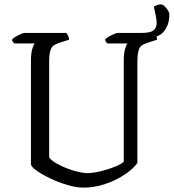

<svg xmlns="http://www.w3.org/2000/svg" viewBox="-20 -855 792 875"><path d="M360 0Q327 0 287 -12Q247 -24 210 -41.5Q173 -59 148 -76.5Q123 -94 121 -106V-577Q121 -612 127 -632Q133 -652 139 -657H46Q43 -659 39 -663.5Q35 -668 35 -675Q40 -681 51.5 -688Q63 -695 75 -700Q87 -705 93 -705H282Q286 -701 290 -693Q294 -685 295 -674L253 -661Q238 -656 227 -649.5Q216 -643 210 -626Q204 -609 204 -575V-138Q213 -125 234.5 -112Q256 -99 283 -88.5Q310 -78 335.5 -72Q361 -66 377 -66Q403 -66 438.5 -74.5Q474 -83 503.5 -95Q533 -107 544 -118V-577Q544 -612 550 -632Q556 -652 561 -657H470Q467 -659 463.5 -663.5Q460 -668 459 -675Q464 -681 476 -688Q488 -695 500 -700Q512 -705 518 -705H683Q687 -701 691.5 -693Q696 -685 696 -674L652 -660Q636 -655 626 -648Q616 -641 611 -623Q606 -605 606 -567V-113Q598 -99 575 -79.5Q552 -60 519 -42Q486 -24 445 -12Q404 0 360 0ZM583 -685V-705H626Q666 -705 680 -717Q694 -729 694 -751Q694 -763 690 -783Q686 -803 681 -825Q699 -835 714 -835Q721 -835 729.5 -827Q738 -819 745 -808.5Q752 -798 752 -790Q752 -740 724.5 -709Q697 -678 623 -678Q615 -678 603.5 -680Q592 -682 583 -685Z"/></svg>

Font: Texturina 72pt
Style: Regular
Weight: 400
Designer: Guillermo Torres Carreño
Foundry: Omnibus-Type
Version: Version 1.002; ttfautohint (v1.8.3)